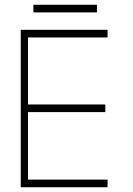

<svg xmlns="http://www.w3.org/2000/svg" viewBox="-20 -785 558 805"><path d="M67 -660H431V-628H97.5V-347H421.5V-315H97.5V-32H431V0H67ZM120 -733V-765H386.5V-733Z"/></svg>

Font: League Spartan Thin Thin
Style: Regular
Weight: 250
Version: Version 2.002